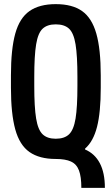

<svg xmlns="http://www.w3.org/2000/svg" viewBox="-20 -760 540 930"><path d="M374 150Q374 96 362.5 65.5Q351 35 324 22.5Q297 10 250 10Q171 10 123 -23.5Q75 -57 54 -133Q33 -209 33 -335V-395Q33 -522 54 -597.5Q75 -673 123 -706.5Q171 -740 250 -740Q330 -740 377.5 -706.5Q425 -673 446.5 -597.5Q468 -522 468 -395V-335Q468 -216 450 -145.5Q432 -75 392 -40V-36Q439 -16 463.5 30.5Q488 77 488 150ZM250 -88Q292 -88 314.5 -109.5Q337 -131 346 -186Q355 -241 355 -343V-388Q355 -490 346 -545Q337 -600 314.5 -621Q292 -642 250 -642Q209 -642 186.5 -621Q164 -600 155 -545Q146 -490 146 -388V-343Q146 -241 155 -186Q164 -131 186.5 -109.5Q209 -88 250 -88Z"/></svg>

Font: M PLUS 1 Code Medium
Style: Regular
Weight: 500
Designer: Coji Morishita
Foundry: UNDERFOREST DESIGN
Version: Version 1.002